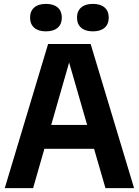

<svg xmlns="http://www.w3.org/2000/svg" viewBox="-20 -966 713 986"><path d="M4.5 0 227 -740H445.5L668.5 0H521.5L463 -202H208L150 0ZM243 -324.5H427.5L335 -645ZM457 -805Q418 -805 396.8 -823.5Q375.5 -842 375.5 -875.5Q375.5 -909 396.8 -927.5Q418 -946 457 -946Q496 -946 517.2 -927.5Q538.5 -909 538.5 -875.5Q538.5 -842 517.2 -823.5Q496 -805 457 -805ZM216 -805Q177 -805 155.8 -823.5Q134.5 -842 134.5 -875.5Q134.5 -909 155.8 -927.5Q177 -946 216 -946Q255 -946 276.2 -927.5Q297.5 -909 297.5 -875.5Q297.5 -842 276.2 -823.5Q255 -805 216 -805Z"/></svg>

Font: Encode Sans Semi Condensed
Style: Bold
Weight: 700
Width: 4
Designer: Multiple Designers
Foundry: Impallari Type
Version: Version 3.000; ttfautohint (v1.8.3) -l 8 -r 50 -G 200 -x 14 